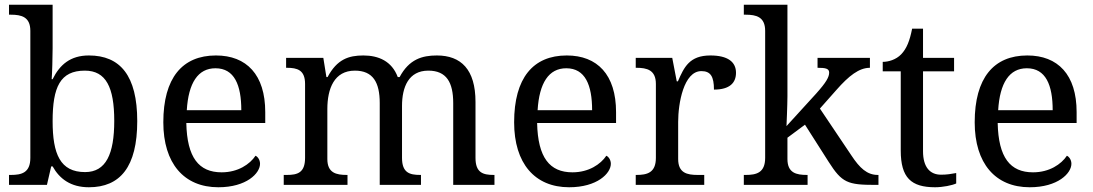

<svg xmlns="http://www.w3.org/2000/svg" viewBox="-20 -780 4612 810"><path d="M355 10C487 10 559 -76 559 -269C559 -461 487 -546 355 -546C277 -546 232 -507 202 -446H198C200 -468 202 -541 202 -576V-760H18V-718H26C70 -718 108 -709 108 -650V-114C108 -51 71 -42 26 -42H18V0H178L196 -78H202C231 -26 278 10 355 10ZM339 -54C234 -54 202 -130 202 -269C202 -413 234 -482 338 -482C427 -482 462 -412 462 -270C462 -130 427 -54 339 -54Z M901 10C1020 10 1077 -49 1077 -89C1077 -106 1067 -119 1058 -123C1034 -87 984 -53 915 -53C819 -53 769 -115 766 -261H1099V-307C1099 -465 1020 -546 891 -546C749 -546 669 -451 669 -264C669 -91 756 10 901 10ZM998 -315H768C775 -430 815 -492 889 -492C969 -492 998 -421 998 -315Z M1177 0H1446V-42H1443C1399 -42 1361 -50 1361 -109V-320C1361 -406 1390 -482 1477 -482C1554 -482 1582 -432 1582 -345V0H1756V-42H1753C1708 -42 1676 -51 1676 -114V-333C1676 -413 1704 -482 1787 -482C1864 -482 1892 -432 1892 -345V0H2066V-42H2063C2018 -42 1986 -51 1986 -114V-350C1986 -487 1925 -546 1823 -546C1761 -546 1706 -530 1666 -455H1658C1633 -522 1577 -546 1513 -546C1451 -546 1402 -530 1362 -455H1357L1344 -536H1187V-494H1190C1234 -494 1267 -485 1267 -426V-114C1267 -51 1235 -42 1190 -42H1177Z M2381 10C2500 10 2557 -49 2557 -89C2557 -106 2547 -119 2538 -123C2514 -87 2464 -53 2395 -53C2299 -53 2249 -115 2246 -261H2579V-307C2579 -465 2500 -546 2371 -546C2229 -546 2149 -451 2149 -264C2149 -91 2236 10 2381 10ZM2478 -315H2248C2255 -430 2295 -492 2369 -492C2449 -492 2478 -421 2478 -315Z M2662 0H2951V-42H2923C2879 -42 2841 -50 2841 -109V-266C2841 -343 2864 -480 2939 -480C2978 -480 2992 -457 2992 -402C3059 -402 3085 -431 3085 -473C3085 -519 3050 -546 2977 -546C2889 -546 2866 -497 2840 -437H2835L2816 -536H2662V-494H2665C2709 -494 2747 -485 2747 -426V-114C2747 -51 2710 -42 2665 -42H2662Z M3118 0H3387V-42H3384C3340 -42 3302 -50 3302 -109V-199L3376 -254L3476 -97C3532 -9 3556 0 3672 0H3686V-42H3683C3638 -42 3607 -71 3572 -124L3439 -322L3509 -401C3561 -460 3604 -494 3650 -494V-536H3429V-494C3462 -494 3478 -491 3478 -474C3478 -455 3466 -433 3423 -385L3298 -248C3298 -248 3302 -338 3302 -374V-760H3118V-718H3126C3170 -718 3208 -709 3208 -650V-114C3208 -51 3171 -42 3126 -42H3118Z M3925 10C3957 10 3997 2 4014 -6V-50C3993 -46 3974 -43 3950 -43C3904 -43 3874 -74 3874 -142V-479H4005V-536H3874V-659H3828C3818 -608 3805 -575 3782 -551C3760 -528 3728 -519 3704 -519V-479H3780V-145C3780 -30 3824 10 3925 10Z M4324 10C4443 10 4500 -49 4500 -89C4500 -106 4490 -119 4481 -123C4457 -87 4407 -53 4338 -53C4242 -53 4192 -115 4189 -261H4522V-307C4522 -465 4443 -546 4314 -546C4172 -546 4092 -451 4092 -264C4092 -91 4179 10 4324 10ZM4421 -315H4191C4198 -430 4238 -492 4312 -492C4392 -492 4421 -421 4421 -315Z"/></svg>

Font: Noto Serif Balinese
Style: Regular
Weight: 400
Designer: Monotype Design Team
Foundry: Monotype Imaging Inc.
Version: Version 2.005